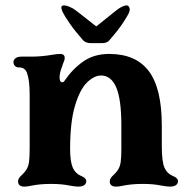

<svg xmlns="http://www.w3.org/2000/svg" viewBox="-20 -682 700 712"><path d="M47 -10Q47 -16 51 -22Q55 -28 61 -33Q71 -43 76 -50Q85 -63 87.5 -80.5Q90 -98 90 -130V-332Q90 -385 80 -412Q76 -422 69 -427Q62 -432 50 -432Q41 -432 35.5 -437.5Q30 -443 30 -452Q30 -460 37.5 -466Q45 -472 60 -472H98Q133 -472 175 -479Q192 -482 203 -482Q220 -482 220 -467Q220 -459 213 -444Q211 -436 209 -432Q201 -411 201 -395Q201 -377 211 -377Q216 -377 219 -382Q248 -425 288 -453.5Q328 -482 385 -482Q484 -482 532 -418Q580 -354 580 -217V-140Q580 -83 590 -60Q600 -38 620 -30Q640 -22 640 -10Q640 -1 632.5 4.5Q625 10 610 10Q599 10 577 6Q549 0 509 0Q467.3 0 434 7Q422 10 410 10Q387 10 387 -10Q387 -16 391 -22Q395 -28 401 -33Q411 -43 416 -50Q425 -63 427.5 -80.5Q430 -98 430 -130V-217Q430 -314 411 -358Q392 -402 354.9 -402Q329 -402 302.5 -376Q276 -350 258 -289.5Q240 -229 240 -129.5Q240 -82.8 250 -59.9Q260 -38 280 -30Q300 -22 300 -10Q300 -1 292.5 4.5Q285 10 270 10Q259 10 237 6Q209 0 169 0Q127.3 0 94 7Q82 10 70 10Q47 10 47 -10ZM212 -638Q218 -625 237.5 -596.5Q257 -568 287 -534Q297 -522 317 -522H357Q377 -522 385 -532Q419 -571 437 -598.5Q455 -626 459 -637Q463 -647 459.5 -654.5Q456 -662 450 -662Q434 -662 408 -641L337 -584L263 -642Q250 -652 237.5 -657Q225 -662 217 -662Q201 -662 212 -638Z"/></svg>

Font: Raigarh
Style: Regular
Weight: 400
Designer: jaikishan Patel
Foundry: MagicType
Version: Version 1.000;FEAKit 1.0